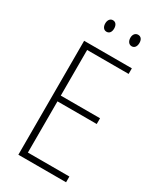

<svg xmlns="http://www.w3.org/2000/svg" viewBox="-220 -966 876 1042"><g transform="rotate(30 217.5 -444.5)"><path d="M136 -853C136 -833 146 -817 164 -817C182 -817 192 -831 192 -853C192 -874 182 -889 164 -889C146 -889 136 -873 136 -853ZM293 -854C293 -833 304 -817 322 -817C340 -817 350 -832 350 -854C350 -875 340 -889 322 -889C304 -889 293 -874 293 -854ZM383 0V-36H123V-357H369V-393H123V-679H383V-714H84V0Z"/></g></svg>

Font: Noto Sans Gurmukhi UI Condensed ExtraLight
Style: Regular
Weight: 200
Width: 3
Designer: Jelle Bosma - Monotype Design Team
Foundry: Monotype Imaging Inc.
Version: Version 2.004